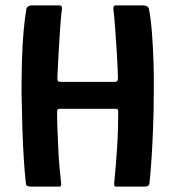

<svg xmlns="http://www.w3.org/2000/svg" viewBox="-20 -693 651 713"><path d="M95 0Q89 0 82.5 -2Q76 -4 76 -12Q72 -48 68.5 -101.5Q65 -155 63 -218.5Q61 -282 60 -348Q60 -409 61.5 -467.5Q63 -526 67.5 -575.5Q72 -625 78 -660Q79 -666 85 -669.5Q91 -673 96 -673Q123 -673 149.5 -673Q176 -673 202 -673Q211 -673 210 -660Q206 -628 203 -584.5Q200 -541 197.5 -494Q195 -447 193 -404Q193 -395 195 -392Q197 -389 207 -389Q256 -389 306 -389Q356 -389 405 -389Q412 -389 415 -391.5Q418 -394 418 -404Q417 -446 414 -493Q411 -540 408 -583.5Q405 -627 401 -660Q401 -673 409 -673Q435 -673 461.5 -673Q488 -673 514 -673Q520 -673 526 -669.5Q532 -666 533 -660Q540 -625 544 -574.5Q548 -524 550 -465.5Q552 -407 551 -346Q551 -281 548.5 -217.5Q546 -154 542.5 -101Q539 -48 535 -12Q534 -4 528 -2Q522 0 515 0Q489 0 462.5 0Q436 0 410 0Q403 0 404 -12Q407 -40 409.5 -72.5Q412 -105 414.5 -140Q417 -175 418 -210.5Q419 -246 419 -278Q419 -285 416.5 -287Q414 -289 406 -289Q356 -289 305.5 -289Q255 -289 205 -289Q197 -289 194.5 -287Q192 -285 192 -278Q192 -245 193.5 -210Q195 -175 196.5 -140Q198 -105 201 -72.5Q204 -40 207 -12Q208 0 201 0Q175 0 148.5 0Q122 0 95 0Z"/></svg>

Font: Glory Thin
Style: Bold
Weight: 700
Version: Version 1.011